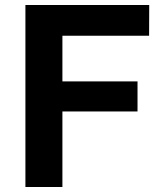

<svg xmlns="http://www.w3.org/2000/svg" viewBox="-20 -743 654 763"><path d="M81 -723H573L572.5 -601H228V-419.5H526.5V-300H228V0H81Z"/></svg>

Font: Public Sans
Style: Bold
Weight: 700
Designer: The Public Sans project authors (U.S. Web Design System). Libre Franklin designed by Pablo Impallari and Rodrigo Fuenzal
Version: Version 1.008; ttfautohint (v1.8.1) -l 8 -r 50 -G 200 -x 14 